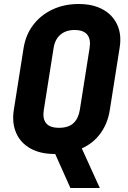

<svg xmlns="http://www.w3.org/2000/svg" viewBox="-20 -760 640 960"><path d="M332 180 256 10H254Q182 10 132.5 -17.5Q83 -45 61 -95Q39 -145 49 -210L98 -520Q109 -587 146.5 -636Q184 -685 242.5 -712.5Q301 -740 373 -740Q445 -740 494.5 -712.5Q544 -685 566.5 -635.5Q589 -586 578 -520L529 -210Q519 -144 483 -94Q447 -44 389 -18L479 180ZM275 -121Q322 -121 347 -144Q372 -167 379 -210L428 -520Q435 -564 416 -587Q397 -610 353 -610Q310 -610 282.5 -587Q255 -564 248 -520L199 -210Q192 -167 210.5 -144Q229 -121 275 -121Z"/></svg>

Font: JetBrains Mono NL ExtraBold
Style: Italic
Weight: 800
Italic angle: -9°
Monospace: yes
Designer: Philipp Nurullin, Konstantin Bulenkov
Foundry: JetBrains
Version: Version 2.305; ttfautohint (v1.8.4.7-5d5b)